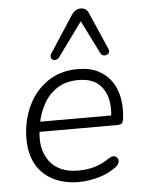

<svg xmlns="http://www.w3.org/2000/svg" viewBox="-54 -805 635 856"><g transform="rotate(-5 263.5 -377.0)"><path d="M265 8Q198 8 149 -17.5Q100 -43 74 -90Q48 -137 48 -203Q48 -281 78 -347Q108 -413 165.5 -453.5Q223 -494 302 -494Q358 -494 395.5 -474Q433 -454 455 -420.5Q477 -387 484 -344Q491 -301 485 -257Q483 -241 477 -235.5Q471 -230 458 -230H93L100 -275H451L432 -262Q440 -313 429 -354Q418 -395 387.5 -420Q357 -445 301 -445Q243 -445 204 -418.5Q165 -392 143.5 -351Q122 -310 114 -267L111 -246Q96 -155 137.5 -99Q179 -43 266 -43Q306 -43 340 -53Q374 -63 406 -85Q418 -93 426.5 -93Q435 -93 441 -88Q447 -83 448.5 -75.5Q450 -68 446 -59Q442 -50 432 -43Q399 -18 353.5 -5Q308 8 265 8ZM447 -572Q451 -562 448 -555.5Q445 -549 437.5 -546Q430 -543 422 -545Q414 -547 410 -555L335 -705L225 -554Q219 -546 210.5 -544Q202 -542 195.5 -545.5Q189 -549 187.5 -556.5Q186 -564 192 -574L298 -737Q308 -751 318 -756.5Q328 -762 340 -762Q352 -762 361 -756Q370 -750 375 -737Z"/></g></svg>

Font: Nunito ExtraLight Light
Style: Italic
Weight: 300
Italic angle: -9°
Version: Version 3.602